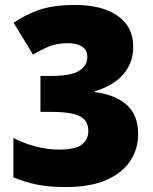

<svg xmlns="http://www.w3.org/2000/svg" viewBox="-20 -744 618 774"><path d="M244 10Q177 10 128.5 0Q80 -10 34 -29V-188Q80 -164 128 -152.5Q176 -141 216 -141Q285 -141 310.5 -161.5Q336 -182 336 -216Q336 -241 323.5 -258Q311 -275 278.5 -284Q246 -293 186 -293H143V-438H187Q267 -438 299.5 -459Q332 -480 332 -514Q332 -543 310.5 -556.5Q289 -570 253 -570Q206 -570 168 -552.5Q130 -535 113 -524L35 -652Q79 -683 136 -703.5Q193 -724 283 -724Q392 -724 454.5 -680Q517 -636 517 -557Q517 -508 496 -471.5Q475 -435 439.5 -411.5Q404 -388 362 -376V-373Q446 -362 491.5 -320.5Q537 -279 537 -204Q537 -145 506 -96.5Q475 -48 410 -19Q345 10 244 10Z"/></svg>

Font: Noto Sans Devanagari UI Black
Style: Regular
Weight: 900
Designer: Jelle Bosma - Monotype Design Team
Foundry: Monotype Imaging Inc.
Version: Version 2.003; ttfautohint (v1.8.4.7-5d5b)